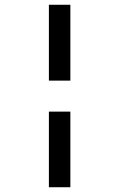

<svg xmlns="http://www.w3.org/2000/svg" viewBox="-20 -686 497 805"><path d="M275 -218V99H185V-218ZM185 -348V-666H275V-348Z"/></svg>

Font: Maven Pro Medium
Style: Regular
Weight: 500
Designer: Joe Prince
Foundry: Joe Prince
Version: Version 2.103